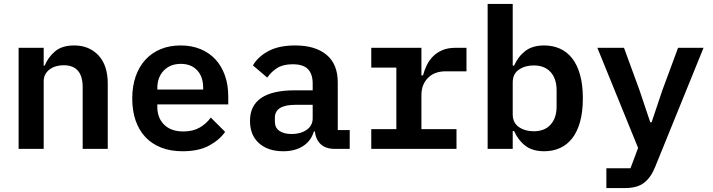

<svg xmlns="http://www.w3.org/2000/svg" viewBox="-20 -760 3640 980"><path d="M75 0V-516H203V-425H208Q225 -467 260.5 -497.5Q296 -528 359 -528Q435 -528 482.5 -477.5Q530 -427 530 -333V0H402V-315Q402 -427 305 -427Q285 -427 267 -422Q249 -417 234.5 -406.5Q220 -396 211.5 -381Q203 -366 203 -345V0Z M912 12Q850 12 802 -7Q754 -26 721.5 -61Q689 -96 672 -145.5Q655 -195 655 -257Q655 -320 672.5 -370Q690 -420 722 -455Q754 -490 799.5 -509Q845 -528 902 -528Q958 -528 1003 -509.5Q1048 -491 1079.5 -457Q1111 -423 1128 -375Q1145 -327 1145 -269V-227H783V-214Q783 -158 818 -123.5Q853 -89 916 -89Q964 -89 998.5 -108.5Q1033 -128 1056 -160L1129 -87Q1101 -46 1047.5 -17Q994 12 912 12ZM903 -434Q849 -434 816 -400Q783 -366 783 -310V-303H1017V-312Q1017 -368 986.5 -401Q956 -434 903 -434Z M1690 0Q1643 0 1617.5 -23.5Q1592 -47 1587 -89H1582Q1568 -41 1527 -14.5Q1486 12 1426 12Q1348 12 1302 -29Q1256 -70 1256 -143Q1256 -299 1485 -299H1576V-333Q1576 -382 1552 -407Q1528 -432 1474 -432Q1425 -432 1395 -413Q1365 -394 1344 -364L1271 -426Q1295 -469 1348.5 -498.5Q1402 -528 1487 -528Q1589 -528 1646.5 -480.5Q1704 -433 1704 -339V-96H1765V0ZM1469 -76Q1515 -76 1545.5 -97.5Q1576 -119 1576 -156V-225H1488Q1383 -225 1383 -159V-139Q1383 -108 1406 -92Q1429 -76 1469 -76Z M1875 -101H2003V-415H1875V-516H2131V-375H2139Q2146 -402 2158.5 -427.5Q2171 -453 2190.5 -472.5Q2210 -492 2238 -504Q2266 -516 2305 -516H2361V-396H2255Q2197 -396 2164 -362Q2131 -328 2131 -275V-101H2310V0H1875Z M2469 -740H2597V-425H2604Q2625 -472 2661.5 -500Q2698 -528 2758 -528Q2802 -528 2838.5 -511.5Q2875 -495 2901 -461.5Q2927 -428 2941 -377Q2955 -326 2955 -258Q2955 -190 2941 -139Q2927 -88 2901 -54.5Q2875 -21 2838.5 -4.5Q2802 12 2758 12Q2698 12 2661.5 -16Q2625 -44 2604 -91H2597V0H2469ZM2704 -90Q2760 -90 2790.5 -124Q2821 -158 2821 -217V-299Q2821 -358 2790.5 -392Q2760 -426 2704 -426Q2660 -426 2628.5 -404.5Q2597 -383 2597 -339V-177Q2597 -133 2628.5 -111.5Q2660 -90 2704 -90Z M3441 -516H3571L3324 92Q3303 145 3268 172.5Q3233 200 3169 200H3075V99H3198L3237 -5L3029 -516H3165L3244 -300L3299 -136H3306L3361 -300Z"/></svg>

Font: IBM Plex Mono SmBld
Style: Regular
Weight: 600
Monospace: yes
Designer: Mike Abbink, Paul van der Laan, Pieter van Rosmalen
Foundry: Bold Monday
Version: Version 2.3